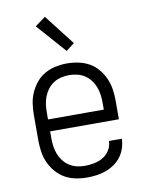

<svg xmlns="http://www.w3.org/2000/svg" viewBox="-86 -819 672 888"><g transform="rotate(-10 250.0 -375.0)"><path d="M250 8Q223 8 196.5 2.5Q170 -3 147 -16Q124 -29 106 -50Q88 -71 77 -95.5Q66 -120 62 -146.5Q58 -173 58 -200V-320Q58 -347 62 -373.5Q66 -400 77 -424.5Q88 -449 105.5 -470Q123 -491 146.5 -504Q170 -517 196.5 -522.5Q223 -528 250 -528Q277 -528 303.5 -522.5Q330 -517 353.5 -504Q377 -491 394.5 -470Q412 -449 423 -424.5Q434 -400 438 -373.5Q442 -347 442 -320V-232H119V-200Q119 -181 121.5 -162Q124 -143 131 -125Q138 -107 149.5 -92Q161 -77 177 -66.5Q193 -56 212 -51.5Q231 -47 250 -47Q272 -47 294.5 -51.5Q317 -56 336 -67.5Q355 -79 367 -98.5Q379 -118 379 -141H440Q439 -118 432 -96.5Q425 -75 411.5 -57Q398 -39 379 -26Q360 -13 339 -5.5Q318 2 295.5 5Q273 8 250 8ZM119 -288H381V-320Q381 -339 378.5 -358Q376 -377 369 -395Q362 -413 350.5 -428Q339 -443 323 -453.5Q307 -464 288 -468.5Q269 -473 250 -473Q231 -473 212 -468.5Q193 -464 177 -453.5Q161 -443 149.5 -428Q138 -413 131 -395Q124 -377 121.5 -358Q119 -339 119 -320ZM259 -585 138 -722 187 -758 298 -615Z"/></g></svg>

Font: Iosevka Fixed Light
Style: Regular
Weight: 300
Monospace: yes
Designer: Belleve Invis
Foundry: Belleve Invis
Version: Version 32.3.0